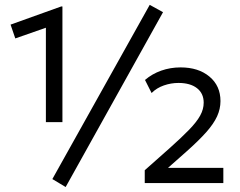

<svg xmlns="http://www.w3.org/2000/svg" viewBox="-20 -736 966 772"><path d="M164.5 -245V-624.5L41.5 -581.5L22.5 -637L226 -710H231V-245ZM562 0V-51.5L664 -142Q711 -184 741 -215Q771 -246 785 -271.5Q799 -297 799 -323Q799 -360.5 772 -381.5Q745 -402.5 697.5 -402.5Q667.5 -402.5 638.8 -392.5Q610 -382.5 589.5 -362L563 -414.5Q591.5 -439 628.2 -452Q665 -465 706 -465Q778 -465 822.2 -428Q866.5 -391 866.5 -329.5Q866.5 -298 852.8 -268Q839 -238 808.8 -204Q778.5 -170 729.5 -126.5L655.5 -61H878V0ZM244 16 190.5 -16 582 -716.5 635.5 -687Z"/></svg>

Font: Geologica Roman Light
Style: Regular
Weight: 300
Designer: Sindre Bremnes, Frode Helland
Foundry: Monokrom Skriftforlag AS
Version: Version 1.010;gftools[0.9.28]